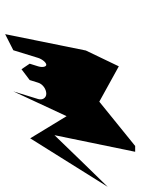

<svg xmlns="http://www.w3.org/2000/svg" viewBox="78 -830 533 728"><g transform="rotate(90 344.0 -465.5)"><path d="M171 -525 109 -219 170 -250 199 -344C204 -360 217 -375 225 -375C233 -375 236 -360 231 -344L221 -312L242 -281L283 -312L293 -344C298 -361 317 -375 335 -375C351 -375 360 -360 355 -344L326 -250L420 -452L504 -314L688 -608C623 -541 557 -474 492 -406L555 -712H533L365 -576L231 -650Z"/></g></svg>

Font: bitstorm
Style: maxcnobl
Weight: 400
Version: Version 0.2